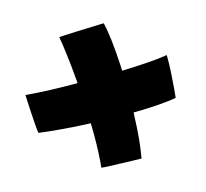

<svg xmlns="http://www.w3.org/2000/svg" viewBox="-75 -676 675 629"><g transform="rotate(-15 262.5 -361.0)"><path d="M491 -294Q465 -289 420 -286Q375 -283 318 -283Q268 -283 213.2 -285Q158.5 -287 109.5 -291Q60.5 -295 27 -299.5Q25.5 -307 24 -325.8Q22.5 -344.5 21.2 -366.5Q20 -388.5 19 -406.2Q18 -424 18 -430.5Q36.5 -428.5 68.8 -426.8Q101 -425 142 -424.2Q183 -423.5 226.5 -423.5Q282 -423.5 334.8 -425Q387.5 -426.5 430.5 -429.5Q473.5 -432.5 499 -437Q499.5 -411 497.8 -380.2Q496 -349.5 494 -325.2Q492 -301 491 -294ZM326.5 -591Q332.5 -567.5 337 -528.5Q341.5 -489.5 344 -441.5Q346.5 -393.5 346.5 -342.5Q346.5 -287.5 343 -231.5Q339.5 -175.5 331.5 -131Q324.5 -131 305.2 -131.5Q286 -132 263.5 -132.8Q241 -133.5 222 -134.2Q203 -135 196.5 -136Q199 -159 200.2 -187.2Q201.5 -215.5 201.5 -245.5Q201.5 -291 198.8 -340.2Q196 -389.5 192 -436.5Q188 -483.5 183.2 -522.2Q178.5 -561 174 -585Q179 -585.5 194.8 -586.2Q210.5 -587 231.2 -587.8Q252 -588.5 272.2 -589.2Q292.5 -590 307.5 -590.5Q322.5 -591 326.5 -591Z"/></g></svg>

Font: Grandstander Thin
Style: Bold
Weight: 700
Version: Version 1.200